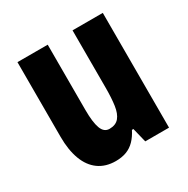

<svg xmlns="http://www.w3.org/2000/svg" viewBox="-133 -668 780 797"><g transform="rotate(-30 257.0 -270.0)"><path d="M461 -550V0H347L330 -69H323Q310 -43 292.5 -25Q275 -7 252.5 1.5Q230 10 201 10Q153 10 119.5 -14Q86 -38 69 -83.5Q52 -129 52 -192V-550H197V-237Q197 -178 208 -148.5Q219 -119 245 -119Q275 -119 290.5 -137.5Q306 -156 311 -191Q316 -226 316 -274V-550Z"/></g></svg>

Font: Noto Sans Khmer ExtraCondensed ExtraBold
Style: Regular
Weight: 800
Width: 2
Designer: Danh Hong and the Monotype Design Team
Foundry: Monotype Imaging Inc.
Version: Version 2.004